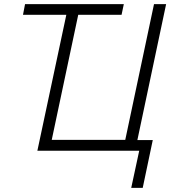

<svg xmlns="http://www.w3.org/2000/svg" viewBox="-20 -734 830 935"><path d="M619 181 658 0H162L303 -662H92L102 -714H583L572 -662H361L232 -53H590L730 -714H789L649 -52H724L675 181Z"/></svg>

Font: Noto Sans UI Light
Style: Italic
Weight: 300
Italic angle: -12°
Designer: Monotype Design Team
Foundry: Monotype Imaging Inc.
Version: Version 1.901